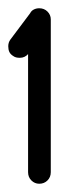

<svg xmlns="http://www.w3.org/2000/svg" viewBox="-20 -746 183 465"><path d="M103 -329Q103 -317 95 -309Q87 -301 75 -301Q64 -301 56 -309Q48 -317 48 -329V-615Q40 -606 28 -606Q23 -606 19 -607Q15 -608 11 -611Q5 -615 2.5 -620.5Q0 -626 0 -634Q0 -643 5 -650L53 -714Q56 -720 62 -723Q68 -726 75 -726Q87 -726 95 -718Q103 -710 103 -699Z"/></svg>

Font: VDS Compensated
Style: Light
Weight: 300
Designer: artmaker
Foundry: artmaker
Version: Version 1.000 2012 initial release